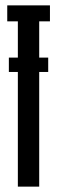

<svg xmlns="http://www.w3.org/2000/svg" viewBox="-20 -695 213 715"><path d="M13 -427H159.5V-480.5H13ZM46.5 0H126V-615.5H166V-675H7V-615.5H46.5Z"/></svg>

Font: Anybody UltraCondensed
Style: Regular
Weight: 400
Width: 1
Version: Version 1.113;gftools[0.9.25]